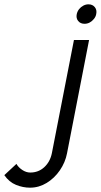

<svg xmlns="http://www.w3.org/2000/svg" viewBox="-141 -625 466 888"><path d="M-2 243Q-35 243 -67 230Q-99 217 -121 185L-65 133Q-56 149 -38 161Q-20 173 -1 173Q37 173 64 148Q91 123 99 83L201 -440H271L169 84Q161 126 136 162.5Q111 199 75 221Q39 243 -2 243ZM250 -515Q231 -515 220.5 -528Q210 -541 214 -560Q217 -573 225 -583Q233 -593 244.5 -599Q256 -605 268 -605Q287 -605 297.5 -592Q308 -579 304 -560Q302 -548 293.5 -537.5Q285 -527 274 -521Q263 -515 250 -515Z"/></svg>

Font: Teachers
Style: Italic
Weight: 400
Italic angle: -11°
Designer: Alfredo Marco Pradil, Chank Diesel
Version: Version 1.001